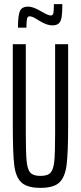

<svg xmlns="http://www.w3.org/2000/svg" viewBox="-20 -902 391 930"><path d="M42 -293V-688H105V-257Q105 -161 109 -121Q113 -81 127 -65.5Q141 -50 176 -50Q211 -50 225 -65.5Q239 -81 243 -121Q247 -161 247 -257V-688H310V-293Q310 -161 302.5 -102.5Q295 -44 267.5 -18Q240 8 176 8Q112 8 84 -18Q56 -44 49 -102Q42 -160 42 -293ZM117 -870Q141 -870 181 -846Q213 -827 226 -827Q236 -827 238.5 -838.5Q241 -850 241 -882H282Q282 -840 278.5 -819Q275 -798 264.5 -788.5Q254 -779 233 -779Q208 -779 173 -800Q168 -803 157.5 -809.5Q147 -816 138.5 -819.5Q130 -823 123 -823Q114 -823 111 -811Q108 -799 108 -768H67Q67 -827 76.5 -848.5Q86 -870 117 -870Z"/></svg>

Font: Saira Ultra Condensed
Style: Regular
Weight: 400
Width: 1
Designer: Hector Gatti with collaboration of the Omnibus-Type team
Foundry: Omnibus-Type
Version: Version 1.001; ttfautohint (v1.8)